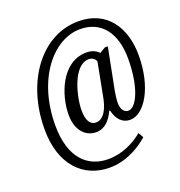

<svg xmlns="http://www.w3.org/2000/svg" viewBox="-150 -840 1037 1108"><g transform="rotate(-20 368.5 -286.0)"><path d="M336 142C436 142 520 93 577 43L559 11C508 53 434 93 345 93C222 93 123 9 123 -194C123 -482 284 -668 446 -668C573 -668 650 -576 650 -413C650 -238 598 -130 549 -130C526 -130 506 -151 506 -192C506 -213 510 -245 514 -265L564 -520H546L511 -499C495 -515 471 -529 436 -529C281 -529 216 -344 216 -225C216 -127 270 -77 332 -77C387 -77 420 -116 445 -168H449C462 -112 493 -77 541 -77C628 -77 714 -212 714 -411C714 -582 627 -714 453 -714C225 -714 57 -486 57 -193C57 25 176 142 336 142ZM350 -130C317 -130 295 -160 295 -223C295 -306 338 -488 435 -488C454 -488 473 -477 478 -458L439 -255C428 -194 402 -130 350 -130Z"/></g></svg>

Font: Noto Serif ExtraCondensed
Style: Italic
Weight: 400
Width: 2
Italic angle: -12°
Designer: Monotype Design Team
Foundry: Monotype Imaging Inc.
Version: Version 2.014